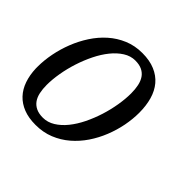

<svg xmlns="http://www.w3.org/2000/svg" viewBox="-140 -669 820 820"><g transform="rotate(45 269.5 -259.0)"><path d="M4.9 -172.4Q4.9 -210 12.9 -251.2Q21 -292.5 36.6 -332.3Q52.2 -372.1 75.4 -407.7Q98.6 -443.4 129.2 -470.5Q159.7 -497.6 197.5 -513.4Q235.4 -529.3 280.3 -529.3Q324.7 -529.3 356.9 -515.6Q389.2 -502 410.2 -477.1Q431.2 -452.1 441.2 -417Q451.2 -381.8 451.2 -338.9Q451.2 -301.3 443.4 -260.7Q435.5 -220.2 419.9 -181.2Q404.3 -142.1 380.9 -107.4Q357.4 -72.8 326.7 -46.4Q295.9 -20 257.8 -4.6Q219.7 10.7 174.3 10.7Q132.3 10.7 101.3 -1.5Q70.3 -13.7 49.3 -36.1Q28.3 -58.6 17.3 -90.3Q6.3 -122.1 4.9 -161.1ZM281.7 -485.4Q253.4 -485.4 228 -469.2Q202.6 -453.1 181.2 -426.5Q159.7 -399.9 142.3 -364.7Q125 -329.6 112.8 -291.7Q100.6 -253.9 94 -215.6Q87.4 -177.2 87.4 -144Q87.4 -119.1 91.8 -98.6Q96.2 -78.1 106.4 -63.7Q116.7 -49.3 133.3 -41.3Q149.9 -33.2 174.8 -33.2Q203.1 -33.2 228.8 -49.1Q254.4 -64.9 275.9 -91.6Q297.4 -118.2 314.5 -153.1Q331.5 -188 343.5 -225.8Q355.5 -263.7 361.8 -301.8Q368.2 -339.8 368.2 -373.5Q368.2 -398.4 363.8 -419.2Q359.4 -439.9 349.4 -454.6Q339.4 -469.2 322.8 -477.3Q306.2 -485.4 281.7 -485.4Z"/></g></svg>

Font: Arian Grqi
Style: Italic
Weight: 400
Italic angle: -15°
Designer: Ruben Hakobyan (Tarumian)
Foundry: Ruben Hakobyan (Tarumian)
Version: Version 1.002